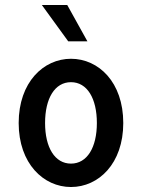

<svg xmlns="http://www.w3.org/2000/svg" viewBox="-20 -739 578 771"><path d="M55 -245C55 -82 155 12 265 12C376 12 475 -82 475 -245C475 -409 376 -503 265 -503C155 -503 55 -409 55 -245ZM161 -245C161 -344 200 -409 265 -409C330 -409 369 -344 369 -245C369 -147 330 -82 265 -82C200 -82 161 -147 161 -245ZM254 -573H331L250 -719H148Z"/></svg>

Font: Falling Sky
Style: Condensed
Weight: 400
Designer: Paul D. Hunt
Foundry: Adobe Systems Incorporated
Version: Version 1.02